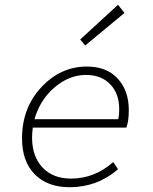

<svg xmlns="http://www.w3.org/2000/svg" viewBox="-20 -770 640 802"><path d="M271 12Q178 12 125 -42Q72 -96 72 -192Q72 -319 152.5 -405.5Q233 -492 343 -492Q426 -492 472 -441.5Q518 -391 518 -310Q518 -264 508 -237H117Q114 -216 114 -195Q114 -117 157.5 -70.5Q201 -24 277 -24Q375 -24 453 -93L473 -63Q386 12 271 12ZM339 -457Q269 -457 208 -405Q147 -353 124 -272H474Q478 -289 478 -313Q478 -379 440.5 -418Q403 -457 339 -457ZM336 -580 315 -605 473 -750 500 -716Z"/></svg>

Font: TypoPRO Source Code Pro
Style: Italic
Weight: 300
Italic angle: -11°
Monospace: yes
Designer: Paul D. Hunt, Teo Tuominen
Foundry: Adobe Systems Incorporated
Version: Version 1.030;PS 1.0;hotconv 1.0.84;makeotf.lib2.5.63406